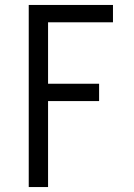

<svg xmlns="http://www.w3.org/2000/svg" viewBox="-20 -755 540 775"><path d="M96 0V-735H436V-665H174V-417H380V-347H174V0Z"/></svg>

Font: iosevka_custom_sans_ss08
Style: Regular
Weight: 400
Designer: Belleve Invis
Foundry: Belleve Invis
Version: Version 10.3.0; ttfautohint (v1.8.3)